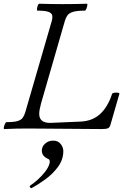

<svg xmlns="http://www.w3.org/2000/svg" viewBox="-20 -688 659 1028"><path d="M3 3Q-1 3 0.5 -6Q2 -15 6.5 -24.5Q11 -34 15 -34Q55 -34 74.5 -40Q94 -46 102 -58Q110 -70 115 -86L257 -575Q262 -593 259.5 -605.5Q257 -618 239.5 -624.5Q222 -631 181 -631Q177 -631 178 -640.5Q179 -650 182.5 -659Q186 -668 190 -668Q222 -667 254 -666.5Q286 -666 317 -666Q349 -666 381 -666.5Q413 -667 445 -668Q449 -668 447.5 -659Q446 -650 442 -640.5Q438 -631 434 -631Q392 -631 371 -624.5Q350 -618 341 -605.5Q332 -593 327 -575L200 -135Q190 -99 190 -78Q190 -30 249 -30L412 -37Q475 -40 516 -77.5Q557 -115 580 -185Q582 -190 592 -191.5Q602 -193 611.5 -191.5Q621 -190 619 -185L572 -22Q568 -6 558.5 -1.5Q549 3 525 3Q425 3 325.5 1.5Q226 0 126 0Q65 0 3 3ZM149 319Q145 321 141 315Q137 309 141 306Q161 293 182.5 273.5Q204 254 221.5 231.5Q239 209 245 188Q250 167 238 163Q204 148 204 119Q204 96 222 80.5Q240 65 265 65Q291 65 305 83Q319 101 319 121Q319 166 291.5 204Q264 242 224.5 271Q185 300 149 319Z"/></svg>

Font: Junicode
Style: Italic
Weight: 400
Italic angle: -11°
Designer: Peter S. Baker
Version: Version 2.100; ttfautohint (v1.8.4)